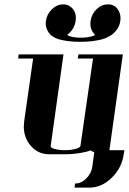

<svg xmlns="http://www.w3.org/2000/svg" viewBox="-20 -712 594 886"><path d="M64 -441.9 65.9 -460.9H272.9L213.9 -38.1Q212.9 -34.2 217.8 -30.5Q222.7 -26.9 231.9 -24.9Q252 -19 279.8 -19Q307.6 -19 329.1 -24.9Q349.6 -30.8 351.1 -38.1L409.2 -441.9H338.9L341.8 -460.9H546.9L484.9 -19H554.2L550.8 0Q542 63.5 495.1 108.9Q448.7 153.8 392.1 153.8H324.2L326.2 134.8Q355 134.8 377.9 111.8Q401.4 88.4 405.8 58.1L415 -9.8Q406.7 -12.2 397 -18.1Q390.6 -14.6 376 -11.2Q328.6 0 276.9 0H208Q151.9 0 117.2 -44.9Q89.8 -81.1 89.8 -127.9Q89.8 -136.2 91.8 -153.8L132.8 -441.9ZM190.9 -604Q190.9 -605.5 191.4 -609.4Q191.9 -613.3 191.9 -615.2Q196.3 -647.5 220.2 -669.9Q243.7 -691.9 271 -691.9Q299.3 -691.9 316.9 -669.9Q330.1 -653.3 330.1 -628.9Q330.1 -620.1 329.1 -615.2Q324.7 -584 301.8 -561Q295.9 -555.2 290 -550.8Q293.5 -547.4 305.2 -543.9Q325.2 -538.1 353 -538.1Q380.9 -538.1 401.9 -543.9Q415.5 -547.4 418.9 -550.8Q414.6 -555.2 410.2 -561Q397 -579.1 397 -602.1Q397 -611.3 397.9 -615.2Q402.3 -646.5 425.8 -669.9Q449.2 -691.9 478 -691.9Q506.8 -691.9 522.9 -669.9Q536.1 -651.9 536.1 -627.9Q536.1 -620.1 535.2 -615.2Q530.8 -583.5 506.8 -561Q495.1 -549.3 481 -543Q470.7 -535.6 448.2 -529.8Q404.3 -519 350.1 -519Q295.4 -519 254.9 -529.8Q233.4 -536.1 225.1 -543Q214.8 -548.3 205.1 -561Q190.9 -582 190.9 -604Z"/></svg>

Font: Hjet
Style: Italic
Weight: 400
Designer: T. Christopher White
Version: Version 1.2